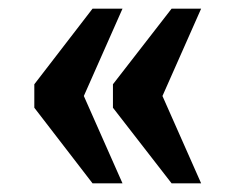

<svg xmlns="http://www.w3.org/2000/svg" viewBox="-20 -491 542 442"><path d="M375 -69 240 -243V-297L375 -471H443L354 -270L443 -69ZM193 -69 59 -243V-297L193 -471H262L173 -270L262 -69Z"/></svg>

Font: Noto Serif Lao Condensed ExtraBold
Style: Regular
Weight: 800
Width: 3
Designer: Monotype Design Team
Foundry: Monotype Imaging Inc.
Version: Version 2.003; ttfautohint (v1.8.4.7-5d5b)